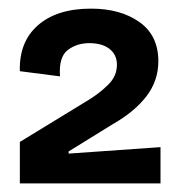

<svg xmlns="http://www.w3.org/2000/svg" viewBox="-20 -695 412 445"><path d="M26 -270V-366L188 -465Q212 -480 231.5 -499.5Q251 -519 251 -545Q251 -568 234 -581.5Q217 -595 187 -595Q158 -595 137 -579Q116 -563 119 -518L26 -530Q24 -598 68 -636.5Q112 -675 191 -675Q259 -675 303 -644Q347 -613 347 -553Q347 -508 319.5 -472Q292 -436 241 -407L139 -344V-339L352 -354V-270Z"/></svg>

Font: Bricolage Grotesque 48pt Medium
Style: Regular
Weight: 500
Designer: Mathieu Triay
Foundry: Atelier Triay
Version: Version 1.000; ttfautohint (v1.8.4.7-5d5b);gftools[0.9.32]